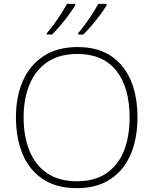

<svg xmlns="http://www.w3.org/2000/svg" viewBox="-20 -970 799 1000"><path d="M696 -358Q696 -250 661 -167Q626 -84 555.5 -37Q485 10 379 10Q274 10 203.5 -37Q133 -84 98 -167Q63 -250 63 -359Q63 -467 99.5 -549.5Q136 -632 208 -678.5Q280 -725 384 -725Q534 -725 615 -627.5Q696 -530 696 -358ZM103 -359Q103 -261 133 -186Q163 -111 224.5 -68.5Q286 -26 380 -26Q474 -26 535 -68Q596 -110 625.5 -184.5Q655 -259 655 -358Q655 -515 585.5 -602Q516 -689 384 -689Q289 -689 227 -647Q165 -605 134 -530.5Q103 -456 103 -359ZM535 -942Q522 -920 501.5 -892.5Q481 -865 458 -838Q435 -811 414 -790H387V-797Q404 -817 424 -844Q444 -871 462 -899.5Q480 -928 492 -950H535ZM372 -942Q358 -920 338 -892.5Q318 -865 295 -838Q272 -811 251 -790H224V-797Q241 -817 261 -844Q281 -871 299 -899.5Q317 -928 329 -950H372Z"/></svg>

Font: Noto Sans Thai ExtraLight
Style: Regular
Weight: 200
Designer: Monotype Design Team
Foundry: Monotype Imaging Inc.
Version: Version 2.001; ttfautohint (v1.8.4.7-5d5b)